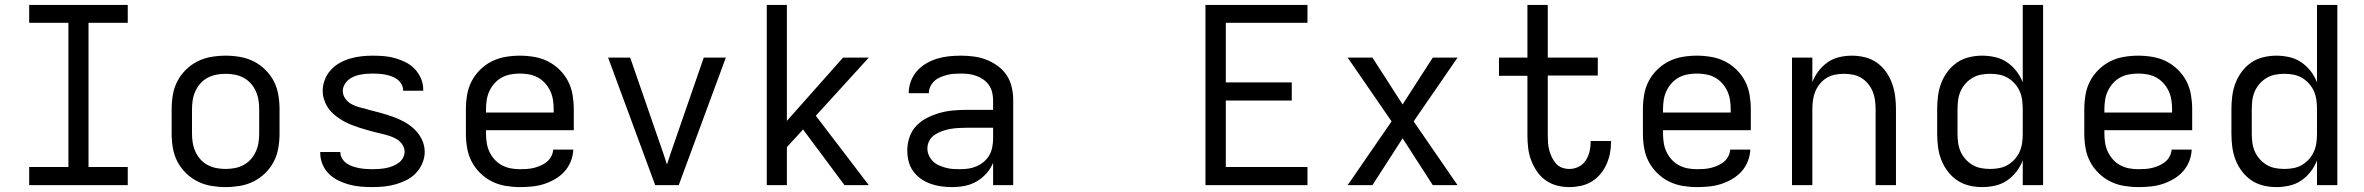

<svg xmlns="http://www.w3.org/2000/svg" viewBox="-20 -755 9640 783"><path d="M99 0V-74H259V-662H99V-735H501V-662H341V-74H501V0Z M900 8Q871 8 841.5 3Q812 -2 786 -15Q760 -28 738.5 -49Q717 -70 703.5 -96Q690 -122 685 -151.5Q680 -181 680 -210V-310Q680 -339 685 -368.5Q690 -398 703.5 -424Q717 -450 738.5 -471Q760 -492 786 -505Q812 -518 841.5 -523Q871 -528 900 -528Q929 -528 958.5 -523Q988 -518 1014 -505Q1040 -492 1061.5 -471Q1083 -450 1096.5 -424Q1110 -398 1115 -368.5Q1120 -339 1120 -310V-210Q1120 -181 1115 -151.5Q1110 -122 1096.5 -96Q1083 -70 1061.5 -49Q1040 -28 1014 -15Q988 -2 958.5 3Q929 8 900 8ZM900 -66Q919 -66 937.5 -69.5Q956 -73 973 -82Q990 -91 1002.5 -105Q1015 -119 1023 -136.5Q1031 -154 1034 -172.5Q1037 -191 1037 -210V-310Q1037 -329 1034 -347.5Q1031 -366 1023 -383.5Q1015 -401 1002.5 -415Q990 -429 973 -438Q956 -447 937.5 -450.5Q919 -454 900 -454Q881 -454 862.5 -450.5Q844 -447 827 -438Q810 -429 797.5 -415Q785 -401 777 -383.5Q769 -366 766 -347.5Q763 -329 763 -310V-210Q763 -191 766 -172.5Q769 -154 777 -136.5Q785 -119 797.5 -105Q810 -91 827 -82Q844 -73 862.5 -69.5Q881 -66 900 -66Z M1499 8Q1475 8 1451.5 6Q1428 4 1405 -2Q1382 -8 1360.5 -18.5Q1339 -29 1322 -45.5Q1305 -62 1295.5 -84.5Q1286 -107 1286 -130V-135H1368V-134Q1368 -120 1375.5 -108Q1383 -96 1394 -88.5Q1405 -81 1418 -76.5Q1431 -72 1444.5 -69.5Q1458 -67 1471.5 -66Q1485 -65 1499 -65Q1513 -65 1526.5 -66Q1540 -67 1553.5 -69.5Q1567 -72 1580 -77Q1593 -82 1604.5 -90Q1616 -98 1623 -110.5Q1630 -123 1630 -136Q1630 -152 1620.5 -166Q1611 -180 1597 -188Q1583 -196 1567.5 -201Q1552 -206 1536.5 -209.5Q1521 -213 1505.5 -217Q1490 -221 1474.5 -225.5Q1459 -230 1443.5 -235Q1428 -240 1413 -246Q1398 -252 1384 -259.5Q1370 -267 1357 -276.5Q1344 -286 1332.5 -297.5Q1321 -309 1313 -323Q1305 -337 1300.5 -352.5Q1296 -368 1296 -384Q1296 -407 1304.5 -429.5Q1313 -452 1329 -469.5Q1345 -487 1365.5 -498.5Q1386 -510 1408.5 -516.5Q1431 -523 1454.5 -525.5Q1478 -528 1501 -528Q1524 -528 1547 -526Q1570 -524 1592.5 -517.5Q1615 -511 1635.5 -500.5Q1656 -490 1672 -473Q1688 -456 1697 -434.5Q1706 -413 1706 -390V-385H1624V-387Q1624 -400 1617.5 -411.5Q1611 -423 1600.5 -431Q1590 -439 1577.5 -443.5Q1565 -448 1552.5 -450.5Q1540 -453 1527 -454Q1514 -455 1501 -455Q1488 -455 1475 -454Q1462 -453 1449 -450.5Q1436 -448 1423.5 -443Q1411 -438 1401 -429.5Q1391 -421 1384.5 -409Q1378 -397 1378 -384Q1378 -367 1388.5 -352.5Q1399 -338 1414 -330Q1429 -322 1446 -317.5Q1463 -313 1479 -309L1481 -308Q1506 -302 1531 -295Q1556 -288 1580.5 -279.5Q1605 -271 1628 -258.5Q1651 -246 1670 -228Q1689 -210 1700.5 -186Q1712 -162 1712 -136Q1712 -112 1702.5 -89.5Q1693 -67 1676.5 -49.5Q1660 -32 1638.5 -21Q1617 -10 1594 -3.5Q1571 3 1547 5.5Q1523 8 1499 8Z M2100 8Q2071 8 2041.5 3Q2012 -2 1986 -15Q1960 -28 1938.5 -49Q1917 -70 1903.5 -96Q1890 -122 1885 -151.5Q1880 -181 1880 -210V-310Q1880 -339 1885 -368.5Q1890 -398 1903.5 -424Q1917 -450 1938.5 -471Q1960 -492 1986 -505Q2012 -518 2041.5 -523Q2071 -528 2100 -528Q2129 -528 2158.5 -523Q2188 -518 2214 -505Q2240 -492 2261.5 -471Q2283 -450 2296.5 -424Q2310 -398 2315 -368.5Q2320 -339 2320 -310V-224H1962V-210Q1962 -191 1965 -172Q1968 -153 1976 -136Q1984 -119 1997 -104.5Q2010 -90 2027 -81Q2044 -72 2062.5 -68.5Q2081 -65 2100 -65Q2115 -65 2129.5 -66Q2144 -67 2158 -70.5Q2172 -74 2185.5 -80Q2199 -86 2210 -95Q2221 -104 2228 -117Q2235 -130 2236 -145H2318Q2317 -120 2307.5 -96.5Q2298 -73 2281.5 -55Q2265 -37 2243.5 -24.5Q2222 -12 2198.5 -4.5Q2175 3 2150 5.5Q2125 8 2100 8ZM1962 -296H2238V-310Q2238 -329 2235 -348Q2232 -367 2224 -384Q2216 -401 2203 -415.5Q2190 -430 2173.5 -439Q2157 -448 2138 -451.5Q2119 -455 2100 -455Q2081 -455 2062 -451.5Q2043 -448 2026.5 -439Q2010 -430 1997 -415.5Q1984 -401 1976 -384Q1968 -367 1965 -348Q1962 -329 1962 -310Z M2652 0 2460 -520H2550L2670 -173Q2678 -151 2685.5 -128.5Q2693 -106 2700 -84Q2707 -106 2714.5 -128.5Q2722 -151 2730 -173L2850 -520H2940L2748 0Z M3424 0 3255 -227 3189 -155V0H3107V-735H3189V-262L3418 -520H3523L3307 -283L3523 0Z M3863 8Q3841 8 3818.5 5Q3796 2 3775 -5.5Q3754 -13 3735.5 -26Q3717 -39 3704 -57Q3691 -75 3685.5 -97Q3680 -119 3680 -142Q3680 -169 3689 -195.5Q3698 -222 3717 -242Q3736 -262 3761 -274.5Q3786 -287 3812.5 -294.5Q3839 -302 3866.5 -304.5Q3894 -307 3921 -307H4030V-347Q4030 -363 4026 -379Q4022 -395 4013 -408Q4004 -421 3990.5 -430.5Q3977 -440 3962 -445.5Q3947 -451 3931 -453Q3915 -455 3899 -455Q3885 -455 3870.5 -454Q3856 -453 3842.5 -449.5Q3829 -446 3815.5 -440.5Q3802 -435 3791.5 -425.5Q3781 -416 3774.5 -403Q3768 -390 3768 -376V-375H3686V-377Q3686 -401 3695 -424.5Q3704 -448 3720 -466Q3736 -484 3757.5 -496.5Q3779 -509 3802.5 -516Q3826 -523 3850 -525.5Q3874 -528 3899 -528Q3925 -528 3951.5 -524.5Q3978 -521 4002.5 -511.5Q4027 -502 4049 -486Q4071 -470 4085.5 -448Q4100 -426 4106 -399.5Q4112 -373 4112 -347V0H4030V-91Q4020 -67 4002.5 -47.5Q3985 -28 3962.5 -15Q3940 -2 3914.5 3Q3889 8 3863 8ZM3895 -65Q3913 -65 3930 -67.5Q3947 -70 3963 -77Q3979 -84 3992.5 -95.5Q4006 -107 4014.5 -122Q4023 -137 4026.5 -154.5Q4030 -172 4030 -189V-234H3921Q3905 -234 3888 -233Q3871 -232 3854.5 -229Q3838 -226 3822.5 -220.5Q3807 -215 3793 -206Q3779 -197 3770.5 -182Q3762 -167 3762 -150Q3762 -135 3768 -121.5Q3774 -108 3784.5 -97.5Q3795 -87 3808.5 -81Q3822 -75 3836.5 -71Q3851 -67 3865.5 -66Q3880 -65 3895 -65Z M4896 0V-735H5312V-662H4979V-419H5248V-345H4979V-74H5312V0Z M5577 0H5476L5655 -260L5476 -520H5577L5700 -329L5823 -520H5924L5745 -260L5924 0H5823L5700 -191Z M6380 8Q6354 8 6329 1.5Q6304 -5 6283 -20Q6262 -35 6247.5 -56.5Q6233 -78 6224 -102Q6215 -126 6212 -152Q6209 -178 6209 -203V-446H6093V-520H6209V-735H6292V-520H6496V-447H6292V-203Q6292 -188 6293 -172.5Q6294 -157 6298 -142.5Q6302 -128 6308.5 -114Q6315 -100 6325 -88.5Q6335 -77 6349.5 -71.5Q6364 -66 6380 -66Q6400 -66 6418 -75Q6436 -84 6447 -101Q6458 -118 6462.5 -137.5Q6467 -157 6467 -177V-180H6550V-176Q6550 -152 6545.5 -129Q6541 -106 6531 -84Q6521 -62 6505.5 -44Q6490 -26 6470 -14Q6450 -2 6426.5 3Q6403 8 6380 8Z M6900 8Q6871 8 6841.5 3Q6812 -2 6786 -15Q6760 -28 6738.5 -49Q6717 -70 6703.5 -96Q6690 -122 6685 -151.5Q6680 -181 6680 -210V-310Q6680 -339 6685 -368.5Q6690 -398 6703.5 -424Q6717 -450 6738.5 -471Q6760 -492 6786 -505Q6812 -518 6841.5 -523Q6871 -528 6900 -528Q6929 -528 6958.5 -523Q6988 -518 7014 -505Q7040 -492 7061.5 -471Q7083 -450 7096.5 -424Q7110 -398 7115 -368.5Q7120 -339 7120 -310V-224H6762V-210Q6762 -191 6765 -172Q6768 -153 6776 -136Q6784 -119 6797 -104.5Q6810 -90 6827 -81Q6844 -72 6862.5 -68.5Q6881 -65 6900 -65Q6915 -65 6929.5 -66Q6944 -67 6958 -70.5Q6972 -74 6985.5 -80Q6999 -86 7010 -95Q7021 -104 7028 -117Q7035 -130 7036 -145H7118Q7117 -120 7107.5 -96.5Q7098 -73 7081.5 -55Q7065 -37 7043.5 -24.5Q7022 -12 6998.5 -4.5Q6975 3 6950 5.5Q6925 8 6900 8ZM6762 -296H7038V-310Q7038 -329 7035 -348Q7032 -367 7024 -384Q7016 -401 7003 -415.5Q6990 -430 6973.5 -439Q6957 -448 6938 -451.5Q6919 -455 6900 -455Q6881 -455 6862 -451.5Q6843 -448 6826.5 -439Q6810 -430 6797 -415.5Q6784 -401 6776 -384Q6768 -367 6765 -348Q6762 -329 6762 -310Z M7288 0V-520H7371V-420Q7380 -444 7396 -465Q7412 -486 7433.5 -501Q7455 -516 7480.5 -522Q7506 -528 7533 -528Q7559 -528 7585.5 -521.5Q7612 -515 7634 -499.5Q7656 -484 7671.5 -462Q7687 -440 7696 -415Q7705 -390 7708.5 -363.5Q7712 -337 7712 -310V0H7629V-310Q7629 -328 7626.5 -346.5Q7624 -365 7617 -382Q7610 -399 7598 -413.5Q7586 -428 7570.5 -437.5Q7555 -447 7536.5 -450.5Q7518 -454 7500 -454Q7482 -454 7463.5 -450.5Q7445 -447 7429.5 -437.5Q7414 -428 7402 -413.5Q7390 -399 7383 -382Q7376 -365 7373.5 -346.5Q7371 -328 7371 -310V0Z M8063 8Q8036 8 8009.5 1.5Q7983 -5 7961 -20Q7939 -35 7922.5 -57Q7906 -79 7896.5 -104Q7887 -129 7883.5 -156Q7880 -183 7880 -210V-310Q7880 -337 7883.5 -364Q7887 -391 7896.5 -416Q7906 -441 7922.5 -463Q7939 -485 7961 -500Q7983 -515 8009.5 -521.5Q8036 -528 8063 -528Q8090 -528 8116.5 -522Q8143 -516 8165 -501Q8187 -486 8203.5 -464.5Q8220 -443 8229 -419V-735H8312V0H8229V-101Q8220 -77 8203.5 -55.5Q8187 -34 8165 -19Q8143 -4 8116.5 2Q8090 8 8063 8ZM8096 -66Q8115 -66 8133.5 -69.5Q8152 -73 8168 -82.5Q8184 -92 8196.5 -106Q8209 -120 8216.5 -137Q8224 -154 8226.5 -172.5Q8229 -191 8229 -210V-310Q8229 -329 8226.5 -347.5Q8224 -366 8216.5 -383Q8209 -400 8196.5 -414Q8184 -428 8168 -437.5Q8152 -447 8133.5 -450.5Q8115 -454 8096 -454Q8077 -454 8058.5 -450.5Q8040 -447 8024 -437.5Q8008 -428 7995.5 -414Q7983 -400 7975.5 -383Q7968 -366 7965.5 -347.5Q7963 -329 7963 -310V-210Q7963 -191 7965.5 -172.5Q7968 -154 7975.5 -137Q7983 -120 7995.5 -106Q8008 -92 8024 -82.5Q8040 -73 8058.5 -69.5Q8077 -66 8096 -66Z M8700 8Q8671 8 8641.5 3Q8612 -2 8586 -15Q8560 -28 8538.5 -49Q8517 -70 8503.5 -96Q8490 -122 8485 -151.5Q8480 -181 8480 -210V-310Q8480 -339 8485 -368.5Q8490 -398 8503.5 -424Q8517 -450 8538.5 -471Q8560 -492 8586 -505Q8612 -518 8641.5 -523Q8671 -528 8700 -528Q8729 -528 8758.5 -523Q8788 -518 8814 -505Q8840 -492 8861.5 -471Q8883 -450 8896.5 -424Q8910 -398 8915 -368.5Q8920 -339 8920 -310V-224H8562V-210Q8562 -191 8565 -172Q8568 -153 8576 -136Q8584 -119 8597 -104.5Q8610 -90 8627 -81Q8644 -72 8662.5 -68.5Q8681 -65 8700 -65Q8715 -65 8729.5 -66Q8744 -67 8758 -70.5Q8772 -74 8785.5 -80Q8799 -86 8810 -95Q8821 -104 8828 -117Q8835 -130 8836 -145H8918Q8917 -120 8907.5 -96.5Q8898 -73 8881.5 -55Q8865 -37 8843.5 -24.5Q8822 -12 8798.5 -4.5Q8775 3 8750 5.5Q8725 8 8700 8ZM8562 -296H8838V-310Q8838 -329 8835 -348Q8832 -367 8824 -384Q8816 -401 8803 -415.5Q8790 -430 8773.5 -439Q8757 -448 8738 -451.5Q8719 -455 8700 -455Q8681 -455 8662 -451.5Q8643 -448 8626.5 -439Q8610 -430 8597 -415.5Q8584 -401 8576 -384Q8568 -367 8565 -348Q8562 -329 8562 -310Z M9263 8Q9236 8 9209.5 1.5Q9183 -5 9161 -20Q9139 -35 9122.5 -57Q9106 -79 9096.5 -104Q9087 -129 9083.5 -156Q9080 -183 9080 -210V-310Q9080 -337 9083.5 -364Q9087 -391 9096.5 -416Q9106 -441 9122.5 -463Q9139 -485 9161 -500Q9183 -515 9209.5 -521.5Q9236 -528 9263 -528Q9290 -528 9316.5 -522Q9343 -516 9365 -501Q9387 -486 9403.5 -464.5Q9420 -443 9429 -419V-735H9512V0H9429V-101Q9420 -77 9403.5 -55.5Q9387 -34 9365 -19Q9343 -4 9316.5 2Q9290 8 9263 8ZM9296 -66Q9315 -66 9333.5 -69.5Q9352 -73 9368 -82.5Q9384 -92 9396.5 -106Q9409 -120 9416.5 -137Q9424 -154 9426.5 -172.5Q9429 -191 9429 -210V-310Q9429 -329 9426.5 -347.5Q9424 -366 9416.5 -383Q9409 -400 9396.5 -414Q9384 -428 9368 -437.5Q9352 -447 9333.5 -450.5Q9315 -454 9296 -454Q9277 -454 9258.5 -450.5Q9240 -447 9224 -437.5Q9208 -428 9195.5 -414Q9183 -400 9175.5 -383Q9168 -366 9165.5 -347.5Q9163 -329 9163 -310V-210Q9163 -191 9165.5 -172.5Q9168 -154 9175.5 -137Q9183 -120 9195.5 -106Q9208 -92 9224 -82.5Q9240 -73 9258.5 -69.5Q9277 -66 9296 -66Z"/></svg>

Font: Iosevka Extended
Style: Regular
Weight: 400
Width: 7
Monospace: yes
Designer: Belleve Invis
Foundry: Belleve Invis
Version: Version 32.5.0; ttfautohint (v1.8.4)